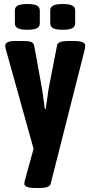

<svg xmlns="http://www.w3.org/2000/svg" viewBox="-20 -729 448 955"><path d="M404 -503Q404 -499 402 -485L232 185Q227 206 177 206H157Q101 206 101 185Q101 178 104 167L147 11L10 -480Q6 -492 6 -502Q6 -525 56 -525H99Q122 -525 134.5 -520.5Q147 -516 150 -502L187 -299Q193 -263 203 -187H207Q212 -222 214 -232Q220 -280 224 -299L264 -504Q268 -525 317 -525H346Q404 -525 404 -503ZM54 -613V-677Q54 -694 68.5 -701.5Q83 -709 116 -709Q149 -709 163.5 -701.5Q178 -694 178 -677V-613Q178 -596 163.5 -588.5Q149 -581 116 -581Q83 -581 68.5 -588.5Q54 -596 54 -613ZM230 -613V-677Q230 -694 244.5 -701.5Q259 -709 292 -709Q325 -709 339.5 -701.5Q354 -694 354 -677V-613Q354 -596 339.5 -588.5Q325 -581 292 -581Q259 -581 244.5 -588.5Q230 -596 230 -613Z"/></svg>

Font: Asap Condensed
Style: Bold
Weight: 700
Designer: Pablo Cosgaya
Foundry: Omnibus-Type
Version: Version 1.010; ttfautohint (v1.8)